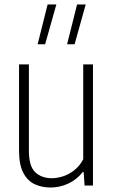

<svg xmlns="http://www.w3.org/2000/svg" viewBox="-20 -828 505 857"><path d="M206 9Q166.5 9 134.5 -6Q102.5 -21 83.8 -57Q65 -93 65 -156.5V-540.5H109V-155.5Q109 -85.5 137.5 -59Q166 -32.5 211.5 -32.5Q232.5 -32.5 258.8 -40.2Q285 -48 309.8 -66.8Q334.5 -85.5 351.5 -117V-540.5H395V0H357.5L353.5 -60H349.5Q320.5 -24.5 283 -7.8Q245.5 9 206 9ZM279.5 -630.5 324 -808H362.5L313 -630.5ZM148 -630.5 192.5 -808H231.5L181.5 -630.5Z"/></svg>

Font: Encode Sans Condensed Condensed ExtraLight
Style: Regular
Weight: 200
Width: 3
Designer: Multiple Designers
Foundry: Impallari Type
Version: Version 3.000; ttfautohint (v1.8.3) -l 8 -r 50 -G 200 -x 14 